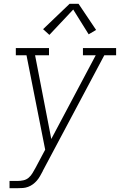

<svg xmlns="http://www.w3.org/2000/svg" viewBox="-20 -772 640 1007"><path d="M30 215V177H73Q88 177 103.5 173.5Q119 170 131 159.5Q143 149 151 135Q159 121 167 107L217 13L119 -482H63V-520H237V-482H164L249 -43L482 -482H415V-520H589V-482H527L204 125Q204 125 204 125Q204 125 204 125V126Q197 139 190 151.5Q183 164 173.5 175Q164 186 152.5 194.5Q141 203 127.5 208Q114 213 100.5 214Q87 215 73 215ZM239 -589 206 -619 345 -752H392L484 -615L445 -592L364 -722Z"/></svg>

Font: Iosevka Etoile XLtObl
Style: Regular
Weight: 200
Italic angle: -9°
Designer: Belleve Invis
Foundry: Belleve Invis
Version: Version 15.5.2; ttfautohint (v1.8.4)